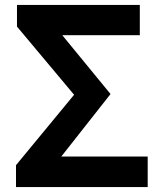

<svg xmlns="http://www.w3.org/2000/svg" viewBox="-20 -760 660 780"><path d="M45 0H580V-124H229L429 -378L233 -617H548V-740H49V-652L281 -375L45 -89Z"/></svg>

Font: Source Han Sans SC Bold
Style: Regular
Weight: 700
Designer: Ryoko NISHIZUKA (kana & ideographs); Paul D. Hunt (Latin, Greek & Cyrillic); Wenlong ZHANG (bopomofo); Sandoll Communica
Foundry: Adobe Systems Incorporated
Version: Version 1.001;PS 1.001;hotconv 1.0.78;makeotf.lib2.5.61930